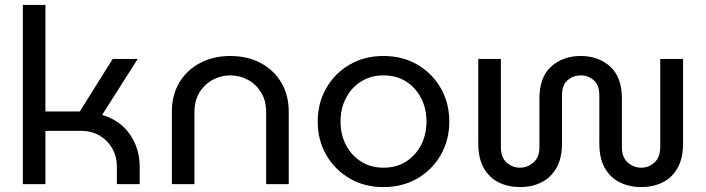

<svg xmlns="http://www.w3.org/2000/svg" viewBox="-20 -750 2875 782"><path d="M73 0V-730H165V-296H305L439 -510H541L396 -282Q468 -261 508.5 -203.5Q549 -146 549 -70V0H456V-70Q456 -112 437.5 -145Q419 -178 386 -197.5Q353 -217 310 -217H165V0Z M680 0V-295Q680 -363 710.5 -414Q741 -465 795 -493.5Q849 -522 918 -522Q988 -522 1041.5 -493.5Q1095 -465 1125.5 -414Q1156 -363 1156 -295V0H1064V-294Q1064 -340 1043.5 -373.5Q1023 -407 989.5 -425Q956 -443 918 -443Q880 -443 846.5 -425Q813 -407 792.5 -373.5Q772 -340 772 -294V0Z M1542 12Q1464 12 1403.5 -23.5Q1343 -59 1308.5 -119.5Q1274 -180 1274 -255Q1274 -330 1308.5 -390.5Q1343 -451 1403.5 -486.5Q1464 -522 1542 -522Q1620 -522 1680.5 -486.5Q1741 -451 1775.5 -390.5Q1810 -330 1810 -255Q1810 -180 1775.5 -119.5Q1741 -59 1680.5 -23.5Q1620 12 1542 12ZM1542 -67Q1595 -67 1634 -92Q1673 -117 1695 -159.5Q1717 -202 1717 -255Q1717 -308 1695 -350.5Q1673 -393 1634 -418Q1595 -443 1542 -443Q1490 -443 1450.5 -418Q1411 -393 1389 -350.5Q1367 -308 1367 -255Q1367 -202 1389 -159.5Q1411 -117 1450.5 -92Q1490 -67 1542 -67Z M2099 12Q2051 12 2012.5 -6.5Q1974 -25 1951 -64.5Q1928 -104 1928 -166V-510H2020V-150Q2020 -109 2043.5 -88Q2067 -67 2098 -67Q2128 -67 2152.5 -88Q2177 -109 2177 -150V-348Q2177 -436 2225 -479Q2273 -522 2345 -522Q2417 -522 2465 -479Q2513 -436 2513 -348V-150Q2513 -109 2537 -88Q2561 -67 2592 -67Q2622 -67 2645.5 -88Q2669 -109 2669 -150V-510H2762V-166Q2762 -104 2739 -64.5Q2716 -25 2677.5 -6.5Q2639 12 2592 12Q2545 12 2506 -6.5Q2467 -25 2444 -64.5Q2421 -104 2421 -166V-362Q2421 -404 2398 -423.5Q2375 -443 2345 -443Q2315 -443 2292 -423.5Q2269 -404 2269 -362V-166Q2269 -104 2245.5 -64.5Q2222 -25 2183.5 -6.5Q2145 12 2099 12Z"/></svg>

Font: MuseoModerno
Style: Regular
Weight: 400
Designer: Pablo Cosgaya, Héctor Gatti, Marcela Romero, and the Authors of The MuseoModerno Project.
Foundry: Omnibus-Type Team
Version: Version 1.001